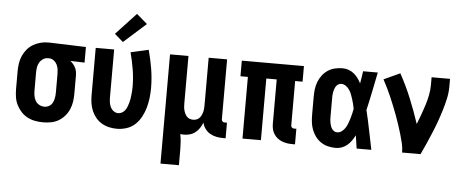

<svg xmlns="http://www.w3.org/2000/svg" viewBox="-59 -922 3118 1287"><g transform="rotate(5 1500.0 -278.0)"><path d="M249 8Q222 8 195 3Q168 -2 143.5 -15Q119 -28 100.5 -48.5Q82 -69 70 -93.5Q58 -118 54 -145.5Q50 -173 50 -200V-320Q50 -346 54 -372Q58 -398 68.5 -422Q79 -446 96 -466.5Q113 -487 135.5 -500.5Q158 -514 183.5 -521Q209 -528 235 -528Q239 -528 242.5 -528Q246 -528 250 -528L492 -520V-415L396 -418Q407 -410 416 -399Q425 -388 431.5 -375Q438 -362 440 -348Q442 -334 442 -320V-200Q442 -173 438 -146.5Q434 -120 423 -95Q412 -70 394 -49.5Q376 -29 353 -15.5Q330 -2 303 3Q276 8 249 8ZM249 -97Q260 -97 271.5 -101Q283 -105 291.5 -113Q300 -121 305 -131.5Q310 -142 313 -153.5Q316 -165 317 -176.5Q318 -188 318 -200V-320Q318 -337 316 -353.5Q314 -370 306.5 -385.5Q299 -401 285.5 -411.5Q272 -422 255 -423H250Q249 -423 247.5 -423Q246 -423 245 -423Q227 -423 212 -413Q197 -403 188 -387.5Q179 -372 176.5 -354.5Q174 -337 174 -320V-200Q174 -182 177 -164Q180 -146 189 -130.5Q198 -115 214.5 -106Q231 -97 249 -97Z M746 8Q719 8 693 2Q667 -4 644 -17.5Q621 -31 604 -51.5Q587 -72 576.5 -96.5Q566 -121 562 -147Q558 -173 558 -200V-520H682V-200Q682 -183 684 -166Q686 -149 693.5 -133.5Q701 -118 715 -107.5Q729 -97 746 -97Q759 -97 771.5 -104Q784 -111 792 -122Q800 -133 805 -146Q810 -159 814 -172.5Q818 -186 820 -199.5Q822 -213 823.5 -226.5Q825 -240 826 -254Q827 -268 827 -282Q827 -340 817.5 -397.5Q808 -455 793 -511L913 -538Q930 -476 940.5 -412Q951 -348 951 -283Q951 -250 947 -216.5Q943 -183 934 -151Q925 -119 909 -89Q893 -59 868.5 -36Q844 -13 811.5 -2.5Q779 8 746 8ZM736 -575 678 -625 814 -771 886 -709Z M1058 215V-520H1182V-200Q1182 -188 1183 -176.5Q1184 -165 1187 -154Q1190 -143 1195 -132.5Q1200 -122 1208 -113.5Q1216 -105 1227 -101Q1238 -97 1250 -97Q1262 -97 1273 -101Q1284 -105 1292 -113.5Q1300 -122 1305 -132.5Q1310 -143 1313 -154Q1316 -165 1317 -176.5Q1318 -188 1318 -200V-520H1442V-116Q1442 -108 1448 -102.5Q1454 -97 1461 -97H1478V8H1461Q1438 8 1415.5 3.5Q1393 -1 1373 -12.5Q1353 -24 1339.5 -43Q1326 -62 1321 -84Q1314 -65 1302.5 -47.5Q1291 -30 1275 -17Q1259 -4 1239 2Q1219 8 1198 8Q1192 8 1185.5 7.5Q1179 7 1173 6Q1178 31 1180 56.5Q1182 82 1182 107V215Z M1928 8Q1910 8 1892.5 5.5Q1875 3 1858 -3.5Q1841 -10 1827 -21Q1813 -32 1803 -47.5Q1793 -63 1789 -80.5Q1785 -98 1785 -116V-415H1715V0H1591V-415H1541V-520H1959V-415H1909V-116Q1909 -108 1915 -102.5Q1921 -97 1928 -97H1945V8Z M2219 8Q2193 8 2167.5 2Q2142 -4 2120.5 -18Q2099 -32 2083 -53Q2067 -74 2057.5 -98.5Q2048 -123 2045 -148.5Q2042 -174 2042 -200V-320Q2042 -346 2045 -371.5Q2048 -397 2057.5 -421.5Q2067 -446 2083 -467Q2099 -488 2120.5 -502Q2142 -516 2167.5 -522Q2193 -528 2219 -528Q2240 -528 2259.5 -521Q2279 -514 2295 -501Q2311 -488 2323 -471.5Q2335 -455 2344 -437Q2348 -457 2351 -478Q2354 -499 2357 -520H2456Q2443 -456 2430 -391.5Q2417 -327 2402 -263Q2418 -198 2431 -132Q2444 -66 2458 0H2359Q2356 -22 2352.5 -44Q2349 -66 2346 -88Q2336 -69 2324 -51.5Q2312 -34 2296 -20.5Q2280 -7 2260 0.5Q2240 8 2219 8ZM2219 -97Q2236 -97 2250.5 -108Q2265 -119 2274 -133.5Q2283 -148 2289 -164Q2295 -180 2300 -196.5Q2305 -213 2309 -230Q2313 -247 2316 -263Q2313 -280 2309 -296Q2305 -312 2300 -328Q2295 -344 2289 -359.5Q2283 -375 2273.5 -389Q2264 -403 2250 -413Q2236 -423 2219 -423Q2208 -423 2199 -417.5Q2190 -412 2184 -403Q2178 -394 2174.5 -383.5Q2171 -373 2169 -362.5Q2167 -352 2166.5 -341.5Q2166 -331 2166 -320V-200Q2166 -189 2166.5 -178.5Q2167 -168 2169 -157.5Q2171 -147 2174.5 -136.5Q2178 -126 2184 -117Q2190 -108 2199 -102.5Q2208 -97 2219 -97Z M2665 0Q2665 -32 2657.5 -63Q2650 -94 2641 -124.5Q2632 -155 2622 -185Q2612 -215 2601 -245Q2590 -275 2578 -304.5Q2566 -334 2553.5 -363.5Q2541 -393 2527 -421.5Q2513 -450 2498 -478L2607 -528Q2650 -450 2684 -367Q2718 -284 2746 -199Q2759 -232 2771 -264.5Q2783 -297 2793.5 -330.5Q2804 -364 2811 -398.5Q2818 -433 2818 -468V-520H2942V-468Q2942 -427 2933 -386.5Q2924 -346 2912 -306.5Q2900 -267 2886 -228Q2872 -189 2856 -151Q2840 -113 2823.5 -75Q2807 -37 2789 0Z"/></g></svg>

Font: Iosevka SS04 Extrabold
Style: Regular
Weight: 800
Monospace: yes
Designer: Belleve Invis
Foundry: Belleve Invis
Version: Version 19.0.0; ttfautohint (v1.8.4)